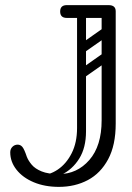

<svg xmlns="http://www.w3.org/2000/svg" viewBox="-20 -720 517 750"><path d="M210 10Q155 10 112 -8Q69 -26 44.5 -57Q20 -88 20 -125Q20 -138 28.5 -146.5Q37 -155 49 -155Q60 -155 67.5 -146Q75 -137 85 -107Q91 -92 104 -76.5Q117 -61 142.5 -50.5Q168 -40 210 -40Q281 -40 329 -95Q377 -150 377 -250V-674Q377 -700 404 -700Q432 -700 432 -676V-237Q432 -153 402.5 -98Q373 -43 323 -16.5Q273 10 210 10ZM241 -650Q215 -650 215 -675Q215 -700 241 -700H404Q430 -700 430 -675Q430 -650 404 -650ZM134 -35Q172 -35 205.5 -57.5Q239 -80 260 -121.5Q281 -163 281 -220V-345H316V-207Q316 -143 289.5 -100.5Q263 -58 219.5 -37Q176 -16 123 -16ZM406 -508Q411 -501 409.5 -494Q408 -487 403 -483L309 -417Q296 -408 286 -421Q275 -437 289 -446L383 -512Q396 -521 406 -508ZM406 -606Q411 -599 409.5 -592Q408 -585 403 -581L309 -515Q296 -506 286 -519Q275 -535 289 -544L383 -610Q396 -619 406 -606ZM299 -310Q281 -310 281 -328V-660Q281 -676 299 -676Q316 -676 316 -659V-327Q316 -310 299 -310ZM395 -310Q377 -310 377 -328V-660Q377 -676 395 -676Q412 -676 412 -659V-327Q412 -310 395 -310Z"/></svg>

Font: Agu Display Uzo
Style: Regular
Weight: 400
Designer: Oluwaseun Badejo
Version: Version 1.103